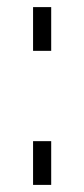

<svg xmlns="http://www.w3.org/2000/svg" viewBox="-20 -520 237 540"><path d="M73 0H124V-123H73ZM73 -377H124V-500H73Z"/></svg>

Font: Perun ExtraLight
Style: Regular
Weight: 200
Foundry: Copyright (c) Stefan Peev, Context Ltd, 2016
Version: Version 1.089